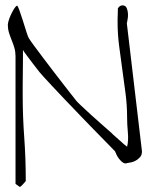

<svg xmlns="http://www.w3.org/2000/svg" viewBox="-20 -664 601 731"><path d="M39.1 -450.2Q39.1 -466.8 34.7 -481.9Q30.3 -497.1 24.4 -511.2Q18.6 -525.4 14.2 -539.6Q9.8 -553.7 9.8 -569.3Q9.8 -575.2 13.2 -586.4Q16.6 -597.7 22 -608.9Q27.3 -620.1 33.2 -629.9Q39.1 -639.6 44.9 -642.6Q47.9 -641.6 54.2 -624Q60.5 -606.4 67.4 -584.5Q74.2 -562.5 80.6 -542.5Q86.9 -522.5 89.8 -518.6Q95.7 -508.8 109.9 -489.7Q124 -470.7 141.6 -447.3Q159.2 -423.8 178.7 -398.4Q198.2 -373 216.3 -349.6Q234.4 -326.2 249 -307.6Q263.7 -289.1 270.5 -280.3Q273.4 -276.4 290 -260.7Q306.6 -245.1 329.1 -224.6L373 -185.5Q394.5 -166 407.2 -155.3Q408.2 -153.3 417 -146Q425.8 -138.7 435.1 -129.9Q444.3 -121.1 453.1 -113.8Q461.9 -106.4 463.9 -105.5Q469.7 -128.9 466.8 -160.2Q463.9 -191.4 463.9 -216.8Q463.9 -262.7 458 -308.1Q452.1 -353.5 445.8 -398.4Q439.5 -443.4 433.6 -488.8Q427.7 -534.2 427.7 -580.1V-590.8Q427.7 -598.6 428.2 -606.9Q428.7 -615.2 428.7 -622.1V-631.8Q435.5 -643.6 446.3 -643.6Q458 -643.6 462.4 -633.3Q466.8 -623 467.3 -610.8Q467.8 -598.6 465.3 -587.4Q462.9 -576.2 462.9 -575.2L520.5 -87.9Q520.5 -74.2 513.7 -66.4Q506.8 -58.6 498 -53.2Q489.3 -47.9 479.5 -45.9Q469.7 -43.9 462.9 -43Q461.9 -42 460.9 -42H457Q451.2 -42 444.8 -47.4Q438.5 -52.7 433.1 -59.6Q427.7 -66.4 423.8 -74.7Q419.9 -83 418 -87.9Q408.2 -98.6 386.2 -120.6Q364.3 -142.6 337.9 -169.9Q311.5 -197.3 281.7 -228Q252 -258.8 225.1 -287.1Q198.2 -315.4 177.2 -337.9Q156.2 -360.4 146.5 -371.1Q141.6 -376 129.9 -390.1Q118.2 -404.3 106 -420.9Q93.8 -437.5 82.5 -452.1Q71.3 -466.8 67.4 -473.6V-439.5Q67.4 -415 66.9 -388.2Q66.4 -361.3 66.4 -336.9V-302.7Q66.4 -220.7 72.3 -140.6Q78.1 -60.5 78.1 21.5V25.4Q76.2 28.3 67.9 37.1Q59.6 45.9 55.7 47.9L39.1 36.1Z"/></svg>

Font: Waiting for the Sunrise
Style: Regular
Weight: 300
Version: Version 1.001 2001